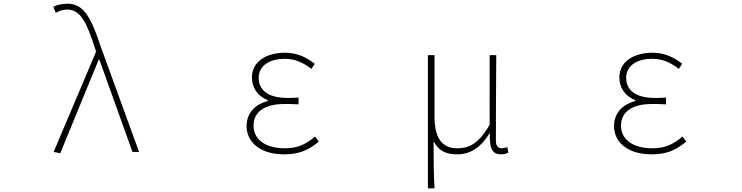

<svg xmlns="http://www.w3.org/2000/svg" viewBox="-20 -827 4040 1045"><path d="M308 7 517 -502H521L701 0H737L528 -574C479 -722 439 -807 348 -807C315 -807 288 -799 270 -790L284 -757C299 -766 319 -775 345 -775C418 -775 451 -705 494 -574L503 -546L272 0Z M1526 13C1605 13 1655 -7 1715 -56L1695 -84C1639 -37 1595 -20 1530 -20C1426 -20 1360 -67 1360 -143C1360 -217 1418 -261 1529 -261C1554 -261 1574 -261 1605 -259V-296C1578 -294 1565 -294 1545 -294C1433 -294 1388 -341 1388 -403C1388 -474 1453 -507 1530 -507C1585 -507 1629 -487 1675 -452L1693 -480C1647 -516 1596 -540 1532 -540C1432 -540 1351 -494 1351 -405C1351 -350 1382 -304 1437 -282V-277C1379 -262 1322 -220 1322 -141C1322 -51 1399 13 1526 13Z M2309 198H2345C2340 108 2340 66 2340 -58C2371 0 2414 13 2471 13C2536 13 2596 -22 2644 -101H2646C2644 -20 2658 13 2707 13C2724 13 2737 9 2747 4L2741 -26C2727 -22 2720 -20 2710 -20C2692 -20 2679 -33 2679 -59C2679 -217 2680 -368 2681 -527H2645V-148C2579 -34 2524 -20 2467 -20C2380 -20 2345 -85 2345 -192V-527H2309Z M3526 13C3605 13 3655 -7 3715 -56L3695 -84C3639 -37 3595 -20 3530 -20C3426 -20 3360 -67 3360 -143C3360 -217 3418 -261 3529 -261C3554 -261 3574 -261 3605 -259V-296C3578 -294 3565 -294 3545 -294C3433 -294 3388 -341 3388 -403C3388 -474 3453 -507 3530 -507C3585 -507 3629 -487 3675 -452L3693 -480C3647 -516 3596 -540 3532 -540C3432 -540 3351 -494 3351 -405C3351 -350 3382 -304 3437 -282V-277C3379 -262 3322 -220 3322 -141C3322 -51 3399 13 3526 13Z"/></svg>

Font: Harano Aji Gothic CN ExtraLight
Style: Regular
Weight: 250
Foundry: Masamichi Hosoda
Version: HaranoAjiGothicCN-ExtraLight version 20230610;ttx 4.39.4